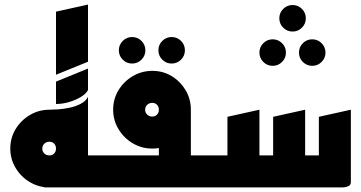

<svg xmlns="http://www.w3.org/2000/svg" viewBox="-20 -820 1580 840"><path d="M173 0 238 -140H435V0ZM321 0V-200H365V0ZM225 -365V-463L365 -520V-426Q357 -410 334 -396Q311 -382 282 -373.5Q253 -365 225 -365ZM225 -493V-769L365 -800V-550ZM365 -170 196 -340Q209 -340 233 -341.5Q257 -343 283.5 -348.5Q310 -354 332.5 -365.5Q355 -377 365 -396ZM196 0Q150 0 111 -23Q72 -46 48.5 -85Q25 -124 25 -170Q25 -217 48.5 -255.5Q72 -294 111 -317Q150 -340 197 -340Q243 -340 281 -317Q319 -294 342 -255.5Q365 -217 365 -170Q365 -123 342 -84.5Q319 -46 281 -23Q243 0 196 0ZM196 -140Q209 -140 217 -148.5Q225 -157 225 -170Q225 -183 217 -191.5Q209 -200 196 -200Q183 -200 174 -191.5Q165 -183 165 -170Q165 -157 174 -148.5Q183 -140 196 -140Z M731 -542Q707 -542 690 -559Q673 -576 673 -600Q673 -624 690 -641Q707 -658 731 -658Q755 -658 772 -641Q789 -624 789 -600Q789 -576 772 -559Q755 -542 731 -542ZM558 -542Q534 -542 517 -559Q500 -576 500 -600Q500 -624 517 -641Q534 -658 558 -658Q582 -658 599 -641Q616 -624 616 -600Q616 -576 599 -559Q582 -542 558 -542Z M755 0V-140H935V0ZM395 0V-140H675V-268L815 -340V-23Q815 -11 805 -6Q795 -1 785 -0.5Q775 0 775 0ZM646 -170Q600 -170 561 -193Q522 -216 498.5 -255Q475 -294 475 -340Q475 -387 498.5 -425.5Q522 -464 561 -487Q600 -510 647 -510Q693 -510 731 -487Q769 -464 792 -425.5Q815 -387 815 -340Q815 -293 792 -254.5Q769 -216 731 -193Q693 -170 646 -170ZM646 -310Q659 -310 667 -318.5Q675 -327 675 -340Q675 -353 667 -361.5Q659 -370 646 -370Q633 -370 624 -361.5Q615 -353 615 -340Q615 -327 624 -318.5Q633 -310 646 -310Z M1260 -682Q1236 -682 1219 -699Q1202 -716 1202 -740Q1202 -764 1219 -781Q1236 -798 1260 -798Q1284 -798 1301 -781Q1318 -764 1318 -740Q1318 -716 1301 -699Q1284 -682 1260 -682ZM1346 -532Q1322 -532 1305 -549Q1288 -566 1288 -590Q1288 -614 1305 -631Q1322 -648 1346 -648Q1370 -648 1387 -631Q1404 -614 1404 -590Q1404 -566 1387 -549Q1370 -532 1346 -532ZM1173 -532Q1149 -532 1132 -549Q1115 -566 1115 -590Q1115 -614 1132 -631Q1149 -648 1173 -648Q1197 -648 1214 -631Q1231 -614 1231 -590Q1231 -566 1214 -549Q1197 -532 1173 -532Z M895 0V-140H975V-309L1115 -340V-140H1175V-309L1315 -340V-140H1375V-309L1515 -340V-23Q1515 -11 1505 -6Q1495 -1 1485 -0.5Q1475 0 1475 0Z"/></svg>

Font: Reem Kufi Fun
Style: Bold
Weight: 700
Designer: Khaled Hosny
Version: Version 1.005